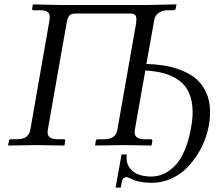

<svg xmlns="http://www.w3.org/2000/svg" viewBox="-20 -666 1005 880"><path d="M942.9 -152.8Q942.9 -108.4 930.9 -62.5Q918.9 -16.6 895.3 25.1Q871.6 66.9 840.1 99.9Q808.6 132.8 765.6 152.3Q722.7 171.9 675.8 171.9Q647.9 171.9 625.7 167.7Q603.5 163.6 593 158.9Q582.5 154.3 574 150.1Q565.4 146 561 146Q547.9 146 542 154.8Q540 159.7 533.2 193.8H509.8L537.1 42H561Q560.1 46.9 560.1 58.1Q560.1 87.4 577.4 107.4Q594.7 127.4 619.1 135.3Q643.6 143.1 672.9 143.1Q702.6 143.1 729.7 131.1Q756.8 119.1 781.7 93.8Q806.6 68.4 826.2 23.2Q845.7 -22 856 -83Q862.8 -117.7 862.8 -151.9Q862.8 -203.1 846.4 -240Q830.1 -276.9 799.3 -298.3Q768.6 -319.8 731.4 -330.1Q694.3 -340.3 646 -342.8L598.1 -71.8Q597.2 -66.9 597.2 -60.1Q597.2 -43.5 608.4 -35.6Q619.6 -27.8 645 -27.8H670.9Q679.7 -27.8 678.2 -20L674.8 -1L672.9 1Q585.9 -1 546.9 -1L418 1L416 -1L418.9 -20Q420.4 -27.8 429.2 -27.8H455.1Q484.9 -27.8 499.5 -38.8Q514.2 -49.8 518.1 -71.8L604 -560.1Q605 -566.9 605 -579.1Q605 -591.8 598.6 -597.9Q592.3 -604 575.2 -604H329.1Q306.6 -604 298.1 -595Q289.6 -585.9 285.2 -560.1L199.2 -71.8Q198.2 -66.9 198.2 -60.1Q198.2 -43.5 209.5 -35.6Q220.7 -27.8 246.1 -27.8H272Q280.3 -27.8 278.8 -20L275.9 -1L273.9 1Q187 -1 147.9 -1L19 1L17.1 -1L21 -20Q21 -27.8 29.8 -27.8H56.2Q85.9 -27.8 100.6 -38.8Q115.2 -49.8 119.1 -71.8L207 -574.2Q208 -579.1 208 -586.9Q208 -605 197 -612.1Q186 -619.1 164.1 -619.1H133.8Q127 -619.1 127 -626L130.9 -646Q133.3 -646 191.2 -644.5Q249 -643.1 256.8 -643.1H655.8Q659.2 -643.1 723.9 -644.5Q788.6 -646 789.1 -646L785.2 -627Q785.2 -624 782 -621.6Q778.8 -619.1 774.9 -619.1H746.1Q723.6 -618.2 707 -606.7Q690.4 -595.2 687 -574.2L650.9 -373Q694.3 -371.6 732.7 -365.5Q771 -359.4 810.8 -344Q850.6 -328.6 878.7 -304.9Q906.7 -281.2 924.8 -242.2Q942.9 -203.1 942.9 -152.8Z"/></svg>

Font: Common Serif
Style: Italic
Weight: 400
Italic angle: -12°
Designer: Philipp H. Poll, Khaled Hosny
Foundry: Stefan Peev, Context Ltd.
Version: Version 1.026